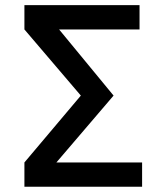

<svg xmlns="http://www.w3.org/2000/svg" viewBox="-20 -713 626 733"><path d="M73.2 0V-92.8L288.6 -348.1L73.2 -600.6V-693.4H512.7V-600.6H205.6L413.6 -348.1L195.3 -92.8H522.5V0Z"/></svg>

Font: Cascadia Mono PL
Style: Regular
Weight: 400
Monospace: yes
Designer: Aaron Bell
Foundry: Saja Typeworks
Version: Version 2404.023; ttfautohint (v1.8.4)